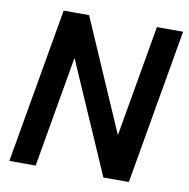

<svg xmlns="http://www.w3.org/2000/svg" viewBox="-80 -789 852 867"><g transform="rotate(10 346.5 -355.5)"><path d="M566.9 0H450.2L228 -509.3L139.6 0H19L142.6 -710.9H259.3L481.4 -199.7L570.3 -710.9H690.4Z"/></g></svg>

Font: Roboto Medium
Style: Italic
Weight: 500
Italic angle: -12°
Designer: Google
Version: Version 2.134; 2016